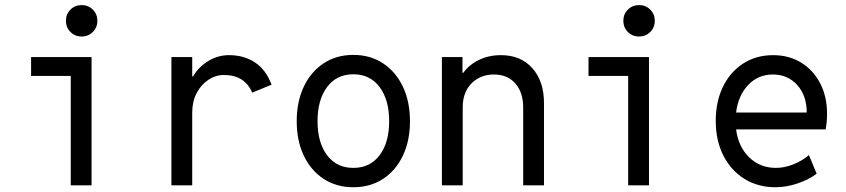

<svg xmlns="http://www.w3.org/2000/svg" viewBox="-20 -748 3415 775"><path d="M265.6 0V-441.4H105.5V-517.6H349.6V0ZM309.6 -600.6Q282.7 -600.6 264.4 -618.9Q246.1 -637.2 246.1 -664.1Q246.1 -690.9 264.4 -709.2Q282.7 -727.5 309.6 -727.5Q336.4 -727.5 354.7 -709.2Q373 -690.9 373 -664.1Q373 -637.2 354.7 -618.9Q336.4 -600.6 309.6 -600.6Z M671.9 0V-517.6H755.9V-439.5H759.3Q781.2 -477.5 820.3 -501.5Q859.4 -525.4 904.3 -525.4Q965.3 -525.4 1009.5 -495.8Q1053.7 -466.3 1076.2 -406.2L998 -374Q967.8 -445.3 883.8 -445.3Q850.6 -445.3 821.3 -426Q792 -406.7 773.9 -372.6Q755.9 -338.4 755.9 -293.9V0Z M1406.2 7.8Q1337.9 7.8 1286.4 -25.9Q1234.9 -59.6 1206.3 -119.6Q1177.7 -179.7 1177.7 -258.8Q1177.7 -337.9 1206.3 -398.2Q1234.9 -458.5 1286.4 -492.4Q1337.9 -526.4 1406.2 -526.4Q1474.6 -526.4 1526.1 -492.4Q1577.6 -458.5 1606.2 -398.2Q1634.8 -337.9 1634.8 -258.8Q1634.8 -179.7 1606.2 -119.6Q1577.6 -59.6 1526.1 -25.9Q1474.6 7.8 1406.2 7.8ZM1406.2 -70.3Q1473.6 -70.3 1512.2 -121.3Q1550.8 -172.4 1550.8 -258.8Q1550.8 -345.2 1512.2 -396.7Q1473.6 -448.2 1406.2 -448.2Q1338.9 -448.2 1300.3 -396.7Q1261.7 -345.2 1261.7 -258.8Q1261.7 -172.4 1300.3 -121.3Q1338.9 -70.3 1406.2 -70.3Z M1763.7 0V-517.6H1846.7V-454.1H1850.1Q1873 -486.3 1912.8 -505.9Q1952.6 -525.4 2002 -525.4Q2082 -525.4 2128.9 -472.7Q2175.8 -419.9 2175.8 -332V0H2091.8V-314.5Q2091.8 -374.5 2060.3 -410.9Q2028.8 -447.3 1973.6 -447.3Q1918.9 -447.3 1883.3 -411.4Q1847.7 -375.5 1847.7 -314.5V0Z M2515.6 0V-441.4H2355.5V-517.6H2599.6V0ZM2559.6 -600.6Q2532.7 -600.6 2514.4 -618.9Q2496.1 -637.2 2496.1 -664.1Q2496.1 -690.9 2514.4 -709.2Q2532.7 -727.5 2559.6 -727.5Q2586.4 -727.5 2604.7 -709.2Q2623 -690.9 2623 -664.1Q2623 -637.2 2604.7 -618.9Q2586.4 -600.6 2559.6 -600.6Z M3110.4 7.8Q3039.1 7.8 2984.6 -26.1Q2930.2 -60.1 2899.7 -120.4Q2869.1 -180.7 2869.1 -259.8Q2869.1 -338.4 2898.4 -398.2Q2927.7 -458 2980 -491.7Q3032.2 -525.4 3100.6 -525.4Q3164.6 -525.4 3213.6 -495.4Q3262.7 -465.3 3290.5 -411.9Q3318.4 -358.4 3318.4 -288.1Q3318.4 -273.4 3316.9 -255.9Q3315.4 -238.3 3312.5 -225.6H2951.2Q2960.4 -155.3 3004.2 -112.8Q3047.9 -70.3 3112.3 -70.3Q3145.5 -70.3 3181.4 -84.2Q3217.3 -98.1 3245.1 -122.1L3276.4 -46.9Q3245.6 -23.4 3200 -7.8Q3154.3 7.8 3110.4 7.8ZM3099.6 -447.3Q3040.5 -447.3 3000.2 -405.3Q2960 -363.3 2951.2 -293.9H3236.3Q3236.3 -362.3 3198 -404.8Q3159.7 -447.3 3099.6 -447.3Z"/></svg>

Font: Reddit Mono
Style: Regular
Weight: 400
Monospace: yes
Designer: Stephen Hutchings
Foundry: Reddit
Version: Version 1.014; ttfautohint (v1.8.4.7-5d5b)